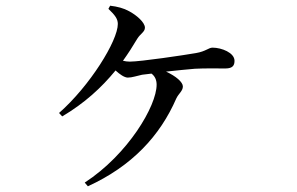

<svg xmlns="http://www.w3.org/2000/svg" viewBox="-20 -598 1040 673"><path d="M288 55C443 -16 541 -122 598 -253C606 -270 621 -279 621 -295C621 -310 597 -331 562 -347C599 -351 638 -355 663 -357C699 -359 743 -358 770 -358C797 -358 802 -370 802 -385C802 -413 757 -431 725 -431C711 -431 702 -418 667 -412C627 -405 473 -382 435 -382C427 -382 419 -383 411 -385C429 -410 445 -435 461 -462C472 -480 488 -486 488 -501C488 -520 457 -546 432 -559C414 -569 392 -575 366 -578L360 -567C383 -545 393 -532 393 -514C393 -455 295 -297 187 -202L198 -190C276 -236 336 -291 385 -351C399 -338 416 -326 428 -326C443 -326 459 -332 478 -336L511 -340C523 -331 529 -318 529 -301C529 -227 429 -57 277 42Z"/></svg>

Font: Noto Serif CJK SC Medium
Style: Regular
Weight: 500
Designer: Ryoko NISHIZUKA 西塚涼子 (kana & ideographs); Frank Grießhammer (Latin, Greek & Cyrillic); Wenlong ZHANG 张文龙 (bopomofo); San
Foundry: Adobe
Version: Version 2.001;hotconv 1.1.0;makeotfexe 2.6.0